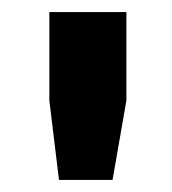

<svg xmlns="http://www.w3.org/2000/svg" viewBox="-20 -706 286 319"><path d="M78 -407 62 -539V-686H190V-539L167 -407Z"/></svg>

Font: Archivo SemiBold
Style: Regular
Weight: 600
Designer: Hector Gatti
Foundry: Omnibus-Type
Version: Version 2.001